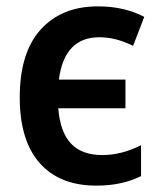

<svg xmlns="http://www.w3.org/2000/svg" viewBox="-20 -573 507 603"><path d="M283 10Q167 10 104.5 -61Q42 -132 42 -267Q42 -408 108 -480.5Q174 -553 287 -553Q330 -553 366.5 -544.5Q403 -536 433 -520L398 -429Q344 -456 292 -456Q182 -456 165 -323H374V-233H163Q169 -158 203 -122Q237 -86 301 -86Q362 -86 423 -117V-20Q363 10 283 10Z"/></svg>

Font: Noto Sans SemiCondensed SemiBold
Style: Regular
Weight: 600
Width: 4
Designer: Monotype Design Team
Foundry: Monotype Imaging Inc.
Version: Version 2.013; ttfautohint (v1.8.4.7-5d5b)